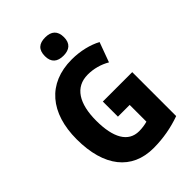

<svg xmlns="http://www.w3.org/2000/svg" viewBox="-270 -1046 1168 1168"><g transform="rotate(-45 314.5 -461.5)"><path d="M348 -933C295 -933 266 -909 266 -853C266 -799 297 -775 348 -775C399 -775 430 -799 430 -853C430 -908 400 -933 348 -933ZM320 -409V-279H421V-135C401 -129 374 -125 349 -125C255 -125 209 -210 209 -355C209 -501 262 -590 371 -590C423 -590 472 -576 515 -551L562 -679C511 -706 443 -724 367 -724C160 -724 45 -584 45 -359C45 -124 152 10 338 10C422 10 501 -5 573 -31V-409Z"/></g></svg>

Font: Noto Sans Khmer Condensed ExtraBold
Style: Regular
Weight: 800
Width: 3
Designer: Danh Hong and the Monotype Design Team
Foundry: Monotype Imaging Inc.
Version: Version 2.004